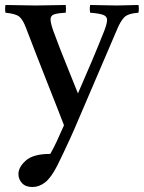

<svg xmlns="http://www.w3.org/2000/svg" viewBox="-36 -496 577 771"><path d="M94 255Q67 255 52.5 239.5Q38 224 38 203Q38 175 68 148.5Q98 122 166 122Q179 99 191.5 72.5Q204 46 221 7Q210 -21 193 -65Q176 -109 154.5 -162.5Q133 -216 111 -273.5Q89 -331 68 -385Q56 -417 41.5 -429Q27 -441 -14 -445Q-17 -459 -14 -476Q15 -476 45 -475Q75 -474 107 -474Q136 -474 170 -475Q204 -476 228 -476Q230 -461 228 -445Q194 -443 180.5 -438Q167 -433 167 -418Q167 -404 177 -375Q203 -304 227.5 -244Q252 -184 277 -121Q309 -194 333.5 -252Q358 -310 383 -373Q394 -402 394 -416Q394 -430 379 -436Q364 -442 326 -445Q323 -461 326 -476Q351 -476 377.5 -475Q404 -474 434 -474Q454 -474 477.5 -475Q501 -476 520 -476Q523 -461 520 -445Q478 -442 463 -426.5Q448 -411 435 -380L264 19Q259 31 246 59.5Q233 88 218.5 118.5Q204 149 194 169Q169 218 145 236.5Q121 255 94 255Z"/></svg>

Font: Tiro Kannada
Style: Regular
Weight: 400
Designer: Kannada: John Hudson & Fiona Ross. Latin: John Hudson.
Foundry: Tiro Typeworks Ltd.
Version: Version 1.52